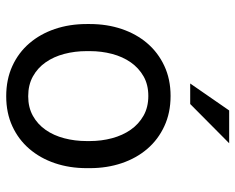

<svg xmlns="http://www.w3.org/2000/svg" viewBox="-92 -682 783 640"><g transform="rotate(90 300.0 -361.5)"><path d="M59.6 -269Q59.6 -326.2 76.2 -375.2Q92.8 -424.3 123.8 -460.4Q154.8 -496.6 199.2 -517.3Q243.7 -538.1 299.3 -538.1Q355.5 -538.1 400.1 -517.3Q444.8 -496.6 475.8 -460.4Q506.8 -424.3 523.4 -375.2Q540 -326.2 540 -269V-258.3Q540 -201.2 523.4 -152.3Q506.8 -103.5 475.8 -67.4Q444.8 -31.2 400.4 -10.7Q356 9.8 300.3 9.8Q244.1 9.8 199.5 -10.7Q154.8 -31.2 123.8 -67.4Q92.8 -103.5 76.2 -152.3Q59.6 -201.2 59.6 -258.3ZM149.9 -258.3Q149.9 -219.2 159.2 -183.8Q168.5 -148.4 187.3 -121.6Q206.1 -94.7 234.4 -79.1Q262.7 -63.5 300.3 -63.5Q337.4 -63.5 365.5 -79.1Q393.6 -94.7 412.4 -121.6Q431.2 -148.4 440.4 -183.8Q449.7 -219.2 449.7 -258.3V-269Q449.7 -307.6 440.2 -343Q430.7 -378.4 411.9 -405.3Q393.1 -432.1 365 -448Q336.9 -463.9 299.3 -463.9Q261.7 -463.9 233.9 -448Q206.1 -432.1 187.3 -405.3Q168.5 -378.4 159.2 -343Q149.9 -307.6 149.9 -269ZM347.7 -733.4H457L326.2 -603.5H257.8Z"/></g></svg>

Font: TypoPRO Roboto Mono
Style: Regular
Weight: 400
Designer: Google
Version: Version 2.000986; 2015; ttfautohint (v1.3)